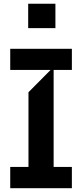

<svg xmlns="http://www.w3.org/2000/svg" viewBox="-20 -982 428 1002"><path d="M355.1 0H33.4V-110.8H128.6V-500.7L244.3 -617.2H33.4V-727.3H355.1V-617.2H259.9V-110.8H355.1ZM269.2 -835.2H127.1V-962.4H269.2Z"/></svg>

Font: Riot Sans
Style: Bold
Weight: 600
Designer: Rasmus Andersson
Foundry: rsms
Version: Version 4.001